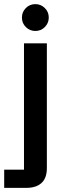

<svg xmlns="http://www.w3.org/2000/svg" viewBox="-47 -710 307 930"><path d="M-26.7 200V111.7H69.2V-500H180V104.2Q180 152.5 154.2 176.2Q128.3 200 80.8 200ZM124.2 -560Q97.5 -560 78.3 -578.8Q59.2 -597.5 59.2 -625Q59.2 -651.7 77.9 -670.8Q96.7 -690 124.2 -690Q150.8 -690 170 -671.2Q189.2 -652.5 189.2 -625Q189.2 -598.3 170.4 -579.2Q151.7 -560 124.2 -560Z"/></svg>

Font: Funnel Display Medium
Style: Regular
Weight: 500
Designer: NORD ID, Kristian Moeller
Foundry: Dicotype
Version: Version 1.000